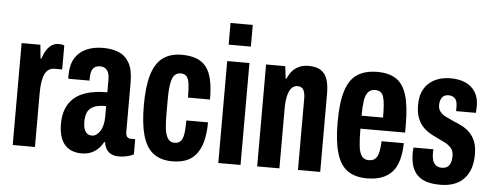

<svg xmlns="http://www.w3.org/2000/svg" viewBox="-49 -851 2540 989"><g transform="rotate(5 1221.0 -356.0)"><path d="M43 0V-527H140L147 -456H151Q160 -483 172 -501.5Q184 -520 199.5 -529.5Q215 -539 234 -539Q241 -539 248.5 -538Q256 -537 263 -534V-410H224Q207 -410 194.5 -402Q182 -394 174 -378Q166 -362 162 -336.5Q158 -311 158 -276V0Z M399 12Q371 12 349 3Q327 -6 311.5 -24Q296 -42 288.5 -69.5Q281 -97 281 -132Q281 -172 293 -205Q305 -238 331 -262.5Q357 -287 400.5 -300Q444 -313 505 -313V-379Q505 -399 500 -413Q495 -427 484 -435Q473 -443 458 -443Q437 -443 426 -433.5Q415 -424 411.5 -408.5Q408 -393 408 -374V-365H299Q298 -369 298 -373.5Q298 -378 298 -383Q298 -437 319 -471.5Q340 -506 377.5 -522.5Q415 -539 464 -539Q509 -539 544 -525Q579 -511 599.5 -475Q620 -439 620 -373V-118Q620 -102 626.5 -93.5Q633 -85 647 -85H669V-6Q653 2 633 6.5Q613 11 593 11Q569 11 552.5 2.5Q536 -6 527 -21.5Q518 -37 516 -56H511Q501 -37 486 -22Q471 -7 450 2.5Q429 12 399 12ZM445 -84Q457 -84 468 -91.5Q479 -99 487.5 -112.5Q496 -126 500.5 -145Q505 -164 505 -189V-242Q460 -242 437.5 -230Q415 -218 407.5 -197.5Q400 -177 400 -152Q400 -130 405 -115Q410 -100 420 -92Q430 -84 445 -84Z M869 12Q808 12 770 -17.5Q732 -47 715 -108Q698 -169 698 -263Q698 -361 716.5 -422Q735 -483 773.5 -511Q812 -539 871 -539Q915 -539 946.5 -527Q978 -515 997.5 -489.5Q1017 -464 1026 -422.5Q1035 -381 1035 -322H921Q921 -367 917.5 -393.5Q914 -420 903.5 -431.5Q893 -443 872 -443Q855 -443 842.5 -431Q830 -419 824 -388Q818 -357 818 -301V-224Q818 -186 821.5 -154Q825 -122 837 -103Q849 -84 871 -84Q891 -84 902.5 -95Q914 -106 918.5 -132Q923 -158 923 -204H1035Q1035 -154 1026 -114Q1017 -74 997.5 -45.5Q978 -17 946.5 -2.5Q915 12 869 12Z M1106 -612V-724H1221V-612ZM1106 0V-527H1221V0Z M1307 0V-527H1406L1414 -463H1418Q1429 -490 1445 -506.5Q1461 -523 1481.5 -531Q1502 -539 1527 -539Q1565 -539 1588.5 -524.5Q1612 -510 1622.5 -480Q1633 -450 1633 -404V0H1518V-370Q1518 -383 1516 -393.5Q1514 -404 1510 -412.5Q1506 -421 1498.5 -425.5Q1491 -430 1479 -430Q1460 -430 1447.5 -416Q1435 -402 1428.5 -375Q1422 -348 1422 -307V0Z M1876 12Q1813 12 1774.5 -15.5Q1736 -43 1718 -104Q1700 -165 1700 -263Q1700 -365 1719 -425.5Q1738 -486 1778.5 -512.5Q1819 -539 1882 -539Q1940 -539 1977.5 -515.5Q2015 -492 2033 -435.5Q2051 -379 2051 -279V-240H1820Q1820 -185 1824 -150Q1828 -115 1840.5 -98.5Q1853 -82 1877 -82Q1891 -82 1901.5 -87.5Q1912 -93 1919 -105Q1926 -117 1929.5 -137Q1933 -157 1934 -185H2049Q2048 -135 2037.5 -97.5Q2027 -60 2005.5 -36Q1984 -12 1951.5 0Q1919 12 1876 12ZM1820 -307H1931Q1931 -345 1929 -371.5Q1927 -398 1921.5 -414.5Q1916 -431 1905.5 -438Q1895 -445 1879 -445Q1855 -445 1842 -429.5Q1829 -414 1824.5 -383.5Q1820 -353 1820 -307Z M2255 12Q2208 12 2178 1Q2148 -10 2130.5 -30.5Q2113 -51 2106 -79Q2099 -107 2099 -140Q2099 -145 2099.5 -152.5Q2100 -160 2101 -167H2204Q2203 -160 2203 -154.5Q2203 -149 2203 -143Q2203 -124 2208 -109Q2213 -94 2224.5 -85Q2236 -76 2254 -76Q2272 -76 2283 -83.5Q2294 -91 2299.5 -105.5Q2305 -120 2305 -141Q2305 -166 2292.5 -181Q2280 -196 2261 -206Q2242 -216 2220 -226Q2200 -235 2180 -246.5Q2160 -258 2143 -276Q2126 -294 2115.5 -321Q2105 -348 2105 -388Q2105 -427 2117 -455.5Q2129 -484 2150.5 -502.5Q2172 -521 2200 -530Q2228 -539 2261 -539Q2294 -539 2321.5 -530.5Q2349 -522 2368 -505Q2387 -488 2397 -464Q2407 -440 2407 -408Q2407 -400 2406.5 -390.5Q2406 -381 2405 -373H2303V-396Q2303 -416 2297.5 -428Q2292 -440 2281.5 -445.5Q2271 -451 2258 -451Q2247 -451 2238.5 -447.5Q2230 -444 2224.5 -436.5Q2219 -429 2216 -419Q2213 -409 2213 -396Q2213 -375 2225 -361Q2237 -347 2256.5 -338Q2276 -329 2297 -319Q2318 -311 2340 -299.5Q2362 -288 2379.5 -270.5Q2397 -253 2408 -226.5Q2419 -200 2419 -160Q2419 -115 2407 -82.5Q2395 -50 2373 -29Q2351 -8 2321.5 2Q2292 12 2255 12Z"/></g></svg>

Font: Archivo ExtraCondensed
Style: Bold
Weight: 700
Width: 2
Designer: Hector Gatti
Foundry: Omnibus-Type
Version: Version 2.001